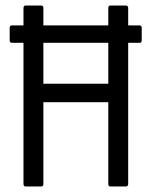

<svg xmlns="http://www.w3.org/2000/svg" viewBox="-20 -675 548 695"><path d="M73 0Q65 0 65 -9V-520H23Q15 -520 15 -529V-574Q15 -583 23 -583H65V-646Q65 -655 73 -655H129Q137 -655 137 -646V-583H372V-646Q372 -655 380 -655H435Q444 -655 444 -646V-583H485Q493 -583 493 -574V-529Q493 -520 485 -520H444V-9Q444 0 435 0H380Q372 0 372 -9V-305H137V-9Q137 0 129 0ZM137 -372H372V-520H137Z"/></svg>

Font: Sofia Sans Cond
Style: Regular
Weight: 400
Width: 3
Designer: Botio Nikoltchev, Ani Petrova
Foundry: lettersoup
Version: Version 4.100; ttfautohint (v1.8.3)